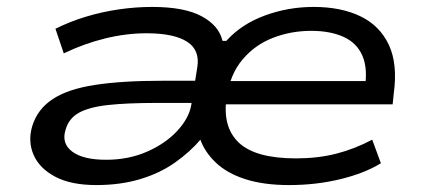

<svg xmlns="http://www.w3.org/2000/svg" viewBox="-20 -525 1222 554"><path d="M258 9Q185 9 139.5 -15Q94 -39 77 -78Q60 -117 73 -161Q88 -210 132 -239Q176 -268 254 -280Q332 -292 449 -292H569L559 -228H431Q347 -228 292 -222Q237 -216 207.5 -199.5Q178 -183 169 -150Q157 -111 188.5 -87.5Q220 -64 286 -64Q351 -64 404.5 -87.5Q458 -111 492 -148Q526 -185 532 -223L549 -329Q558 -380 520 -404.5Q482 -429 403 -429Q344 -429 283 -414Q222 -399 164 -371L140 -442Q182 -463 228.5 -477Q275 -491 323.5 -498Q372 -505 419 -505Q512 -505 562 -478Q612 -451 622 -407H633Q676 -455 743.5 -480Q811 -505 885 -505Q964 -505 1020 -478Q1076 -451 1102 -395.5Q1128 -340 1116 -254L1113 -224H605L616 -291H1062L1032 -267Q1042 -326 1026 -363.5Q1010 -401 971.5 -418.5Q933 -436 878 -436Q820 -436 768 -416Q716 -396 680 -353.5Q644 -311 634 -245Q621 -159 669 -113.5Q717 -68 834 -68Q897 -68 950 -81.5Q1003 -95 1054 -122L1079 -54Q1032 -25 962 -8Q892 9 814 9Q741 9 688 -8Q635 -25 602.5 -56Q570 -87 557 -125H561Q529 -87 485 -56Q441 -25 384 -8Q327 9 258 9Z"/></svg>

Font: Nunito Sans 7pt Expanded
Style: Italic
Weight: 400
Width: 7
Italic angle: -9°
Designer: Vernon Adams
Foundry: Vernon Adams
Version: Version 3.101;gftools[0.9.27]